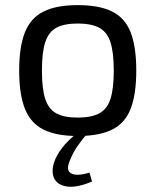

<svg xmlns="http://www.w3.org/2000/svg" viewBox="-20 -519 608 751"><path d="M284 -499Q368 -499 418.5 -474Q469 -449 491 -392.5Q513 -336 513 -243Q513 -150 491 -93.5Q469 -37 418.5 -12Q368 13 284 13Q201 13 150.5 -12Q100 -37 77.5 -93.5Q55 -150 55 -243Q55 -336 77.5 -392.5Q100 -449 150.5 -474Q201 -499 284 -499ZM284 -427Q231 -427 200.5 -410.5Q170 -394 157 -354Q144 -314 144 -243Q144 -172 157 -132Q170 -92 200.5 -75.5Q231 -59 284 -59Q337 -59 368 -75.5Q399 -92 412 -132Q425 -172 425 -243Q425 -314 412 -354Q399 -394 368 -410.5Q337 -427 284 -427ZM288 -4 326 -2Q304 23 284.5 50.5Q265 78 252 112Q237 149 260 160Q283 171 330 156L340 191Q293 211 260.5 211.5Q228 212 209.5 199Q191 186 187 163.5Q183 141 192 115Q200 90 222.5 60Q245 30 288 -4Z"/></svg>

Font: Exo 2
Style: Regular
Weight: 400
Designer: Natanael Gama
Foundry: Natanael Gama
Version: Version 2.010